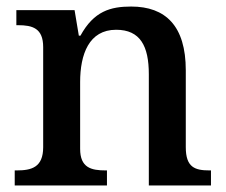

<svg xmlns="http://www.w3.org/2000/svg" viewBox="-20 -567 692 587"><path d="M25 0H307V-46H303C259 -46 225 -54 225 -112V-316C225 -401 252 -476 335 -476C409 -476 435 -426 435 -340V0H625V-46H621C576 -46 548 -55 548 -117V-352C548 -488 486 -547 381 -547C318 -547 267 -533 226 -458H221L208 -536H30V-490H35C79 -490 112 -481 112 -423V-117C112 -55 76 -46 31 -46H25Z"/></svg>

Font: Noto Naskh Arabic UI Medium
Style: Regular
Weight: 500
Designer: Monotype Design Team, David Williams, Mohamad Dakak and Nizar Qandah
Foundry: Monotype Imaging Inc.
Version: Version 2.014